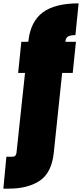

<svg xmlns="http://www.w3.org/2000/svg" viewBox="-90 -813 488 1143"><path d="M299 -564H362L343 -379H280L230 98Q217 216 146.5 263Q76 310 -37 310H-70L-52 120H-14Q4 120 8 98L59 -379H18L37 -564H78L79 -569Q92 -685 164.5 -739Q237 -793 378 -793L359 -604Q331 -604 316.5 -596.5Q302 -589 300 -569Z"/></svg>

Font: Poppins Black A&M
Style: Regular
Weight: 900
Designer: Ninad Kale (Devanagari), Jonny Pinhorn (Latin)
Foundry: Indian Type Foundry
Version: 4.004